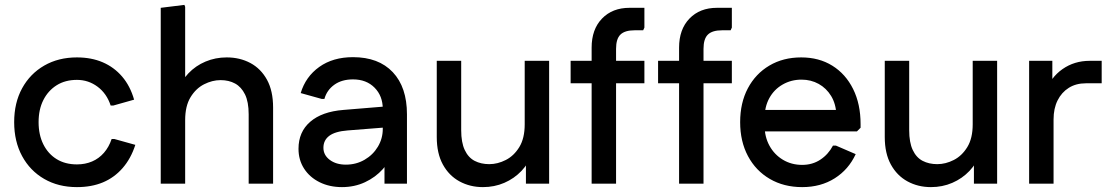

<svg xmlns="http://www.w3.org/2000/svg" viewBox="-20 -752 4538 786"><path d="M295 14Q219 14 161 -19.5Q103 -53 70.5 -113Q38 -173 38 -252Q38 -331 70.5 -390.5Q103 -450 161 -483.5Q219 -517 295 -517Q354 -517 400.5 -497Q447 -477 480 -438.5Q513 -400 529 -344L444 -320H433Q417 -369 379.5 -397Q342 -425 295 -425Q247 -425 212 -403Q177 -381 157.5 -342.5Q138 -304 138 -252Q138 -200 157.5 -161Q177 -122 212 -100.5Q247 -79 295 -79Q329 -79 357 -91Q385 -103 405.5 -126.5Q426 -150 437 -183H448L534 -159Q516 -103 482 -64Q448 -25 401.5 -5.5Q355 14 295 14Z M638 0V-720L735 -732L738 -724V-368L706 -377Q721 -420 751 -451.5Q781 -483 821.5 -500Q862 -517 908 -517Q962 -517 1005 -494Q1048 -471 1073 -425.5Q1098 -380 1098 -312V0H998V-284Q998 -335 983 -365.5Q968 -396 942.5 -410Q917 -424 883 -424Q849 -424 815.5 -407Q782 -390 760 -354Q738 -318 738 -260V0Z M1380 14Q1329 14 1288.5 -6Q1248 -26 1225 -61.5Q1202 -97 1202 -143Q1202 -212 1250 -253.5Q1298 -295 1386 -302L1580 -318V-232L1403 -218Q1352 -214 1328 -196Q1304 -178 1304 -147Q1304 -117 1330 -97.5Q1356 -78 1396 -78Q1438 -78 1472.5 -98Q1507 -118 1527 -151.5Q1547 -185 1547 -224V-306Q1547 -359 1513.5 -393Q1480 -427 1425 -427Q1379 -427 1348.5 -405Q1318 -383 1308 -347H1297L1211 -371Q1231 -438 1287 -478Q1343 -518 1425 -518Q1530 -518 1588 -456.5Q1646 -395 1646 -284V0H1554V-146L1590 -135Q1578 -94 1547.5 -60Q1517 -26 1474 -6Q1431 14 1380 14Z M2228 -503V0H2133V-135L2160 -127Q2145 -84 2115 -52.5Q2085 -21 2044.5 -3.5Q2004 14 1957 14Q1904 14 1861 -9.5Q1818 -33 1793 -78.5Q1768 -124 1768 -191V-503H1868V-219Q1868 -169 1882.5 -138Q1897 -107 1923 -93.5Q1949 -80 1983 -80Q2017 -80 2050.5 -97Q2084 -114 2106 -150Q2128 -186 2128 -243V-503Z M2402 0V-557Q2402 -632 2444.5 -676Q2487 -720 2557 -720H2618V-639L2613 -628H2578Q2538 -628 2520 -610.5Q2502 -593 2502 -552V0ZM2316 -411V-503H2618V-411Z M2760 0V-557Q2760 -632 2802.5 -676Q2845 -720 2915 -720H2976V-639L2971 -628H2936Q2896 -628 2878 -610.5Q2860 -593 2860 -552V0ZM2674 -411V-503H2976V-411Z M3264 14Q3189 14 3131.5 -19.5Q3074 -53 3042 -113Q3010 -173 3010 -252Q3010 -331 3041.5 -390.5Q3073 -450 3129.5 -483.5Q3186 -517 3260 -517Q3333 -517 3387.5 -483Q3442 -449 3472.5 -387.5Q3503 -326 3503 -244V-229L3488 -214H3061V-302H3455L3404 -282Q3402 -327 3382.5 -359Q3363 -391 3331.5 -408.5Q3300 -426 3261 -426Q3219 -426 3184 -406Q3149 -386 3129.5 -350.5Q3110 -315 3110 -268V-238Q3110 -192 3130 -155.5Q3150 -119 3185 -98Q3220 -77 3264 -77Q3306 -77 3338.5 -98.5Q3371 -120 3390 -156H3402L3483 -121Q3454 -58 3397 -22Q3340 14 3264 14Z M4062 -503V0H3967V-135L3994 -127Q3979 -84 3949 -52.5Q3919 -21 3878.5 -3.5Q3838 14 3791 14Q3738 14 3695 -9.5Q3652 -33 3627 -78.5Q3602 -124 3602 -191V-503H3702V-219Q3702 -169 3716.5 -138Q3731 -107 3757 -93.5Q3783 -80 3817 -80Q3851 -80 3884.5 -97Q3918 -114 3940 -150Q3962 -186 3962 -243V-503Z M4193 0V-503H4288V-368L4261 -377Q4281 -435 4329.5 -469Q4378 -503 4441 -503H4490V-411H4425Q4385 -411 4355.5 -392.5Q4326 -374 4309.5 -341Q4293 -308 4293 -263V0Z"/></svg>

Font: Fustat SemiBold
Style: Regular
Weight: 600
Designer: Mohamed Gaber, Khaled Hosny, Laura Garcia Mut
Foundry: Kief Type Foundry, Alif Type Foundry, Hard Type Foundry
Version: Version 1.007